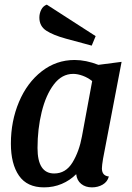

<svg xmlns="http://www.w3.org/2000/svg" viewBox="-20 -789 569 829"><path d="M420 -62Q420 -30 450 -27Q444 -4 423.5 8Q403 20 377 20Q349 20 330.5 5Q312 -10 309 -37Q282 -10 246.5 5Q211 20 170 20Q97 20 62 -30.5Q27 -81 27 -169Q27 -266 62 -349Q97 -432 160 -481Q223 -530 302 -530Q351 -530 405 -509L505 -522L425 -104Q420 -74 420 -62ZM296 -470Q247 -470 212.5 -424.5Q178 -379 160 -305.5Q142 -232 142 -150Q142 -40 214 -40Q264 -40 293 -87.5Q322 -135 334 -201L378 -439Q359 -454 337 -462Q315 -470 296 -470ZM150 -713Q150 -731 158 -747Q166 -763 182 -769L393 -633L376 -592L265 -622Q210 -637 180 -656.5Q150 -676 150 -713Z"/></svg>

Font: Sansita
Style: Italic
Weight: 400
Italic angle: -11°
Designer: Pablo Cosgaya
Foundry: Omnibus-Type
Version: Version 1.006